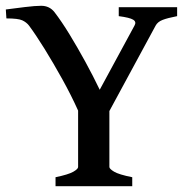

<svg xmlns="http://www.w3.org/2000/svg" viewBox="-20 -640 646 660"><path d="M170.9 0V-30.8Q215.3 -40 231.9 -49.6Q248.5 -59.1 248.5 -65.9V-259.8Q225.1 -312 194.1 -367.9Q163.1 -423.8 132.8 -472.7Q102.5 -521.5 79.6 -552.2Q70.8 -563.5 56.6 -570.1Q42.5 -576.7 2 -576.7L0 -607.4Q28.8 -611.3 65.2 -615.7Q101.6 -620.1 121.6 -620.1Q149.9 -620.1 167 -598.6Q191.4 -566.9 218.8 -522.2Q246.1 -477.5 273.2 -428Q300.3 -378.4 322.8 -331.5L442.4 -552.2Q449.7 -564.9 437.7 -572.3Q425.8 -579.6 388.2 -584.5V-615.2H588.9V-584.5Q555.7 -578.1 538.8 -571.5Q522 -564.9 515.1 -552.2L356 -258.3V-65.9Q356 -59.6 372.3 -49.8Q388.7 -40 434.6 -30.8V0Z"/></svg>

Font: David Libre Medium
Style: Regular
Weight: 500
Designer: Ismar David, J. Victor Gaultney, Annie Olsen and Meir Sadan
Foundry: Monotype Imaging Inc. & SIL International
Version: Version 1.100; ttfautohint (v1.8.4.7-5d5b)